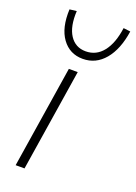

<svg xmlns="http://www.w3.org/2000/svg" viewBox="-142 -797 607 855"><g transform="rotate(20 161.5 -369.0)"><path d="M47 0 123 -484H165L89 0ZM165 -547Q103 -547 67 -596.5Q31 -646 35 -734L68 -738Q64 -664 90.5 -623.5Q117 -583 166 -583Q216 -583 248 -623.5Q280 -664 290 -738L323 -734Q310 -646 268.5 -596.5Q227 -547 165 -547Z"/></g></svg>

Font: Nunito Sans ExtraLight
Style: Italic
Weight: 200
Italic angle: -9°
Designer: Vernon Adams
Foundry: Vernon Adams
Version: Version 3.006; ttfautohint (v1.8.3)